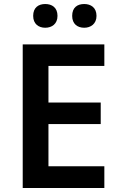

<svg xmlns="http://www.w3.org/2000/svg" viewBox="-20 -935 598 955"><path d="M145 -856C145 -816 172 -797 205 -797C238 -797 266 -816 266 -856C266 -898 238 -915 205 -915C172 -915 145 -898 145 -856ZM339 -856C339 -816 365 -797 399 -797C431 -797 460 -816 460 -856C460 -898 431 -915 399 -915C365 -915 339 -898 339 -856ZM499 0V-108H221V-318H481V-425H221V-607H499V-714H93V0Z"/></svg>

Font: Noto Sans Gurmukhi SemiBold
Style: Regular
Weight: 600
Designer: Jelle Bosma - Monotype Design Team
Foundry: Monotype Imaging Inc.
Version: Version 2.004